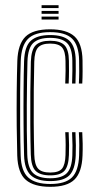

<svg xmlns="http://www.w3.org/2000/svg" viewBox="-20 -721 380 748"><path d="M175.8 6.8Q112.2 6.8 80.9 -20Q49.5 -46.8 47.2 -114.5Q45.8 -163.5 45.1 -229.2Q44.5 -295 45.1 -362.5Q45.8 -430 47.5 -484Q49.8 -549.2 79.1 -578Q108.5 -606.8 175 -606.8Q239.2 -606.8 269.8 -579.6Q300.2 -552.5 301.5 -486.2Q301.8 -468 301.8 -443.4Q301.8 -418.8 300.5 -395.5H287.2Q288.5 -416.8 288.6 -441.1Q288.8 -465.5 288.2 -485.8Q287 -545 260.9 -570.4Q234.8 -595.8 175 -595.8Q114.5 -595.8 88.6 -569.1Q62.8 -542.5 60.8 -483.2Q59 -428.5 58.5 -362.2Q58 -296 58.5 -231.1Q59 -166.2 60.5 -115.5Q62.2 -54.5 90.1 -29.4Q118 -4.2 175.8 -4.2Q234.5 -4.2 260.2 -29.6Q286 -55 288.2 -115Q289 -134.5 288.9 -155.6Q288.8 -176.8 287.2 -206H300.5Q301.8 -182.8 302.1 -161.2Q302.5 -139.8 301.5 -114.5Q299 -49.8 270.2 -21.5Q241.5 6.8 175.8 6.8ZM175.8 -15.5Q123.5 -15.5 99.4 -38.9Q75.2 -62.2 73.8 -116Q72.2 -169.5 71.8 -236.4Q71.2 -303.2 71.8 -368.5Q72.2 -433.8 73.8 -482.5Q75.8 -540.8 100.5 -562.6Q125.2 -584.5 175 -584.5Q227.2 -584.5 250.6 -562.1Q274 -539.8 275 -485.2Q275.2 -467.5 275.2 -444.2Q275.2 -421 274 -395.5H260.8Q262 -422 262 -445.5Q262 -469 261.8 -485Q261 -534.8 240.4 -554.1Q219.8 -573.5 175 -573.5Q131.2 -573.5 110 -554Q88.8 -534.5 87 -481.8Q86 -451.2 85.4 -407Q84.8 -362.8 84.4 -312.2Q84 -261.8 84.5 -211.5Q85 -161.2 86.2 -118.8Q88 -67 109 -46.8Q130 -26.5 175.8 -26.5Q220.5 -26.5 240.2 -46.2Q260 -66 261.8 -115.5Q262.5 -134 262.4 -155.1Q262.2 -176.2 260.8 -206H274Q275.5 -174.5 275.6 -154.4Q275.8 -134.2 275 -115.5Q272.8 -61 250.5 -38.2Q228.2 -15.5 175.8 -15.5ZM175.8 -37.8Q136.5 -37.8 118.9 -55.2Q101.2 -72.8 100 -119Q98.5 -169.5 98.1 -233.6Q97.8 -297.8 98.2 -362.8Q98.8 -427.8 100.2 -481Q101.8 -527.5 119.2 -544.9Q136.8 -562.2 175 -562.2Q214.2 -562.2 231.1 -545Q248 -527.8 248.5 -484Q248.8 -466.2 248.8 -444.4Q248.8 -422.5 247.5 -395.5H234.2Q235.5 -423.2 235.5 -445.1Q235.5 -467 235.2 -483.8Q234.8 -520.5 221.9 -535.9Q209 -551.2 175 -551.2Q142.2 -551.2 128.4 -536Q114.5 -520.8 113.5 -480.5Q112.2 -433 111.6 -371.2Q111 -309.5 111.4 -243.8Q111.8 -178 113.5 -118.8Q114.5 -80 128.1 -64.4Q141.8 -48.8 175.8 -48.8Q209.2 -48.8 221.8 -64.2Q234.2 -79.8 235.2 -117.2Q235.8 -136.8 235.8 -156.4Q235.8 -176 234.2 -206H247.5Q249 -176.8 249.1 -155.4Q249.2 -134 248.5 -117Q247 -73 230.9 -55.4Q214.8 -37.8 175.8 -37.8ZM142 -689.5V-700.8H208.2V-689.5ZM142 -667.2V-678.5H208.2V-667.2ZM142 -645V-656.2H208.2V-645Z"/></svg>

Font: Big Shoulders Inline Display
Style: Regular
Weight: 400
Designer: Patric King
Foundry: XO Type Co
Version: Version 1.000